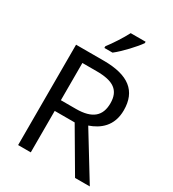

<svg xmlns="http://www.w3.org/2000/svg" viewBox="-222 -1064 1065 1183"><g transform="rotate(30 311.0 -472.0)"><path d="M459 -934V-944H353C330 -899 287 -833 258 -796V-784H316C363 -820 434 -897 459 -934ZM294 -714H97V0H187V-295H329L502 0H607L411 -320C483 -345 554 -397 554 -511C554 -647 471 -714 294 -714ZM289 -636C406 -636 461 -600 461 -507C461 -417 410 -371 294 -371H187V-636Z"/></g></svg>

Font: Noto Sans Mro
Style: Regular
Weight: 400
Designer: Monotype Design Team
Foundry: Monotype Imaging Inc.
Version: Version 2.001